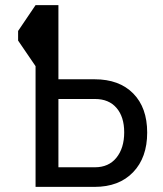

<svg xmlns="http://www.w3.org/2000/svg" viewBox="-20 -731 637 751"><path d="M208.5 -710.9V-420.9H350.1Q446.3 -420.9 501 -365.5Q555.7 -310.1 555.7 -212.4Q555.7 -114.7 500.7 -57.4Q445.8 0 349.6 0H119.1V-472.2L50.8 -572.3V-609.9L119.1 -710.9ZM208.5 -343.8V-76.7H351.1Q405.3 -76.7 435.5 -114.3Q465.8 -151.9 465.8 -213.4Q465.8 -273.9 435.8 -308.8Q405.8 -343.8 351.6 -343.8Z"/></svg>

Font: Roboto Condensed
Style: Regular
Weight: 400
Designer: Google
Version: Version 2.001047; 2015